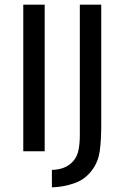

<svg xmlns="http://www.w3.org/2000/svg" viewBox="-20 -650 527 825"><path d="M172 -630V0H80V-630ZM415 -630V-115Q415 -45 408.5 0Q402 45 377 79Q347 121 299 137.5Q251 154 203 155V80Q262 79 294 43Q312 23 317.5 -6Q323 -35 323 -67V-630Z"/></svg>

Font: Mukta Mahee
Style: Regular
Weight: 400
Designer: Shuchita Grover, Noopur Datye, Girish Dalvi, Yashodeep Gholap
Foundry: Ek Type
Version: Version 2.538;PS 1.000;hotconv 16.6.51;makeotf.lib2.5.65220;